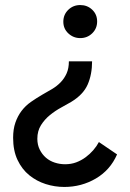

<svg xmlns="http://www.w3.org/2000/svg" viewBox="-20 -528 516 761"><path d="M345 -285Q345 -233 327.5 -193Q310 -153 262 -124Q245 -114 222 -101.5Q199 -89 178 -72Q157 -55 142.5 -32Q128 -9 128 22Q128 46 137.5 65Q147 84 162 97Q177 110 197 116.5Q217 123 238 123Q262 123 282 115.5Q302 108 319 95.5Q336 83 349.5 67.5Q363 52 372 35L444 84Q417 146 360 179.5Q303 213 235 213Q197 213 161 201.5Q125 190 96 166.5Q67 143 49.5 106Q32 69 32 18Q32 -16 41 -42Q50 -68 65.5 -88.5Q81 -109 102.5 -124Q124 -139 148 -153Q168 -164 187 -175.5Q206 -187 220.5 -202Q235 -217 244 -237Q253 -257 253 -285ZM365 -443Q365 -415 345.5 -396Q326 -377 298 -377Q271 -377 251 -395.5Q231 -414 231 -442Q231 -470 250.5 -489Q270 -508 298 -508Q326 -508 345.5 -489.5Q365 -471 365 -443Z"/></svg>

Font: IngvarSans
Style: Regular
Weight: 600
Version: Version 3.000